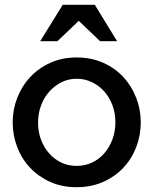

<svg xmlns="http://www.w3.org/2000/svg" viewBox="-20 -772 641 802"><path d="M300 10Q239 10 190 -12Q141 -34 106 -71Q71 -108 52 -157.5Q33 -207 33 -261Q33 -315 52.5 -364.5Q72 -414 107 -451Q142 -488 191 -510Q240 -532 300 -532Q361 -532 410.5 -510Q460 -488 494.5 -451Q529 -414 548.5 -364.5Q568 -315 568 -261Q568 -207 549 -157.5Q530 -108 495 -71Q460 -34 410.5 -12Q361 10 300 10ZM139 -260Q139 -221 151.5 -188Q164 -155 186 -130.5Q208 -106 237 -92.5Q266 -79 300 -79Q334 -79 363.5 -92.5Q393 -106 415 -131Q437 -156 449.5 -189.5Q462 -223 462 -261Q462 -300 449.5 -333Q437 -366 415 -390.5Q393 -415 363.5 -429Q334 -443 300 -443Q266 -443 237 -428.5Q208 -414 186 -389.5Q164 -365 151.5 -331.5Q139 -298 139 -260ZM242 -752H376L469 -600H398L309 -685L220 -600H148Z"/></svg>

Font: Rising Sun Medium
Style: Regular
Weight: 500
Designer: Matt McInerney, Pablo Impallari, Rodrigo Fuenzalida (Raleway font), Stephen Hutchings (Greek), Cristiano Sobral (main ch
Foundry: The Rising Sun Project Authors
Version: Version 4.327; ttfautohint (v1.8.4.7-5d5b-dirty)